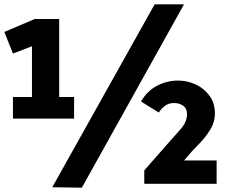

<svg xmlns="http://www.w3.org/2000/svg" viewBox="-25 -856 1046 889"><path d="M643 -5V-67L743 -181Q784 -227 812.5 -259.5Q841 -292 841 -328Q841 -354 823 -366.5Q805 -379 781 -379Q759 -379 742.5 -368.5Q726 -358 710 -335L628 -386Q657 -436 703 -459.5Q749 -483 799 -483Q843 -483 882 -464.5Q921 -446 945.5 -412Q970 -378 970 -332Q970 -290 947.5 -254Q925 -218 894 -187Q863 -156 839 -127L797 -77L777 -113H978V-5ZM162 -657 123 -716V-307H249V-768H136L-5 -708L35 -608ZM35 -307H318V-407H35ZM827 -836H691L217 11L354 13Z"/></svg>

Font: Yaldevi ExtraLight
Style: Regular
Weight: 200
Designer: Sol Matas, Rajitha Manaperi, Kosala Senevirathne
Foundry: Mooniak
Version: Version 1.100